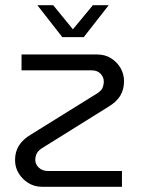

<svg xmlns="http://www.w3.org/2000/svg" viewBox="-20 -720 553 740"><path d="M143 0Q113 0 89.5 -14.5Q66 -29 52 -52Q38 -75 38 -103Q38 -135 53 -159Q68 -183 100 -202L348 -356Q369 -368 374.5 -380Q380 -392 380 -406Q380 -423 367.5 -436Q355 -449 333 -449H63V-510H355Q385 -510 408 -495.5Q431 -481 444.5 -458Q458 -435 458 -407Q458 -375 443.5 -351Q429 -327 397 -308L150 -154Q129 -142 122.5 -130Q116 -118 116 -104Q116 -87 129.5 -74Q143 -61 165 -61H450V0ZM220 -577 124 -700H185L261 -607L338 -700H399L303 -577Z"/></svg>

Font: MuseoModerno Thin Light
Style: Regular
Weight: 300
Version: Version 1.003